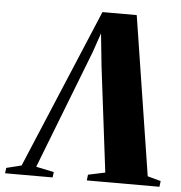

<svg xmlns="http://www.w3.org/2000/svg" viewBox="-103 -794 796 845"><g transform="rotate(5 295.0 -372.0)"><path d="M467 -744 577 -41.5 635.5 -25.5 632.5 0H311.5L314.5 -25.5L389.5 -41.5L332.5 -504.5L314 -683L335.5 -702.5L288 -564.5L84.5 -40.5L163.5 -24L160.5 0H-49.5L-46.5 -24L20 -40.5L315.5 -744Z"/></g></svg>

Font: Merriweather 120pt Black
Style: Italic
Weight: 900
Italic angle: -7.8°
Version: Version 2.101